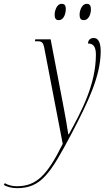

<svg xmlns="http://www.w3.org/2000/svg" viewBox="-154 -741 560 1001"><path d="M283 -636C308 -636 320 -667 320 -692C320 -715 311 -721 298 -721C272 -721 261 -685 261 -665C261 -641 270 -636 283 -636ZM153 -636C177 -636 189 -667 189 -694C189 -715 181 -721 167 -721C142 -721 131 -685 131 -665C131 -641 140 -636 153 -636ZM-66 240C60 240 108 166 222 -50C303 -205 371 -344 371 -474C371 -525 355 -543 335 -543C317 -543 305 -532 305 -514C327 -514 346 -504 346 -457C346 -299 269 -158 205 -41H202C195 -85 188 -130 179 -175L110 -536H30L28 -526H37C64 -526 71 -523 78 -485L173 9C91 175 35 230 -67 230C-92 230 -114 223 -129 214L-134 223C-117 234 -89 240 -66 240Z"/></svg>

Font: Noto Serif Display ExtraCondensed ExtraLight
Style: Italic
Weight: 200
Width: 2
Italic angle: -12°
Designer: Monotype Design Team
Foundry: Monotype Imaging Inc.
Version: Version 2.009